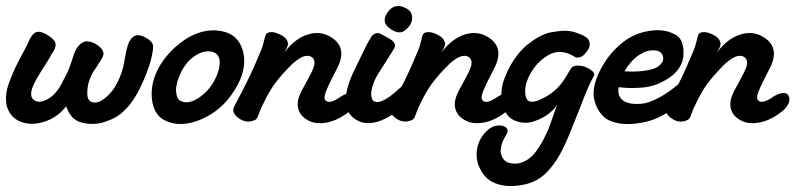

<svg xmlns="http://www.w3.org/2000/svg" viewBox="-71 -405 2651 638"><path d="M-34.2 -23.9Q-49.3 -43 -51 -69.3Q-52.7 -95.7 -43 -124Q-33.2 -152.3 -22 -176.3Q-10.7 -200.2 3.7 -226.3Q18.1 -252.4 22 -262.2Q34.7 -292.5 48.8 -297.9Q63 -303.2 85.9 -289.1Q111.3 -274.4 113.5 -259.8Q115.7 -245.1 102.1 -228Q96.7 -217.3 86.7 -201.2Q76.7 -185.1 67.9 -171.6Q59.1 -158.2 50.3 -142.3Q41.5 -126.5 36.9 -114.3Q32.2 -102.1 32.5 -91.3Q32.7 -80.6 40 -74.2Q57.1 -59.1 87.2 -75.4Q117.2 -91.8 137.2 -133.8Q150.4 -157.7 156.5 -172.6Q162.6 -187.5 167.5 -203.1Q172.4 -218.8 175.8 -228Q183.6 -248.5 197.5 -259.8Q211.4 -271 229 -266.1Q245.6 -262.2 260 -249.5Q274.4 -236.8 272.9 -224.1Q272 -218.8 266.6 -209.2Q261.2 -199.7 250.7 -183.8Q240.2 -168 236.8 -163.1Q232.4 -156.2 225.8 -137.5Q219.2 -118.7 219 -95.2Q218.8 -71.8 233.9 -65.9Q255.4 -58.1 285.2 -85.2Q314.9 -112.3 332 -161.1Q338.9 -180.2 343.5 -208.5Q348.1 -236.8 353.8 -254.9Q359.4 -272.9 371.1 -282.2Q385.3 -293.9 408.9 -282.2Q432.6 -270.5 437 -256.8Q440.4 -246.6 431.2 -209Q421.9 -170.4 395 -113.8Q367.2 -56.6 330.1 -26.9Q310.1 -10.7 276.9 0.2Q243.7 11.2 207 3.9Q194.3 1.5 184.1 -4.2Q173.8 -9.8 168 -17.1Q162.1 -24.4 158.4 -30.5Q154.8 -36.6 152.1 -43.7Q149.4 -50.8 148.9 -51.8Q124 -19.5 87.4 -4.6Q50.8 10.3 17.6 4.9Q-15.6 -0.5 -34.2 -23.9Z M454.6 -176.8Q486.3 -236.8 551.8 -278.8Q615.7 -315.9 676.8 -298.8Q722.7 -285.2 736.1 -235.8Q749.5 -186.5 722.7 -130.9Q691.9 -69.3 644.5 -35.2Q599.1 -2.9 553 4.9Q506.8 12.7 469.7 -8.8Q438 -29.8 433.6 -78.6Q429.2 -127.4 454.6 -176.8ZM528.8 -69.8Q555.2 -56.2 591.8 -81.5Q628.4 -106.9 647.5 -149.9Q652.8 -161.6 656 -174.1Q659.2 -186.5 659.2 -199Q659.2 -211.4 652.8 -220.7Q646.5 -230 633.8 -232.9Q604.5 -239.7 572 -216.1Q539.6 -192.4 522.5 -146Q518.1 -134.3 515.4 -120.8Q512.7 -107.4 515.4 -91.6Q518.1 -75.7 528.8 -69.8Z M1052.7 -78.1Q1071.8 -91.8 1086.4 -95Q1101.1 -98.1 1107.4 -92.3Q1113.8 -86.4 1114.7 -76.9Q1115.7 -67.4 1108.2 -54.7Q1100.6 -42 1086.9 -32.2Q1034.2 8.3 981.9 3.9Q966.3 2.4 951.9 -5.6Q937.5 -13.7 929.7 -23.9Q919.4 -38.1 918.5 -53.7Q917.5 -69.3 923.1 -84.7Q928.7 -100.1 940.9 -121.1Q968.8 -170.4 972.7 -186Q977.1 -203.6 967.8 -212.9Q960.9 -219.2 951.7 -219.5Q942.4 -219.7 933.6 -215.8Q924.8 -211.9 915 -204.6Q905.3 -197.3 898.4 -190.7Q891.6 -184.1 884.8 -176.8Q854 -144.5 836.9 -119.6Q819.8 -94.7 801.8 -56.2Q796.9 -46.9 792.7 -36.4Q788.6 -25.9 786.9 -20.5Q785.2 -15.1 781.7 -10.7Q778.3 -6.3 772.9 -4.9Q747.1 5.4 722.9 -11.7Q698.7 -28.8 705.6 -47.9Q705.6 -48.3 711.7 -59.8Q717.8 -71.3 727.8 -90.3Q737.8 -109.4 749 -131.8Q760.3 -154.3 772.7 -182.1Q785.2 -210 794.9 -233.9Q801.8 -249.5 805.7 -266.6Q809.6 -283.7 812 -290Q815.4 -296.4 825.2 -297.9Q835 -299.3 846.4 -295.7Q857.9 -292 868.2 -285.6Q878.4 -279.3 883.3 -269.5Q888.2 -259.8 883.8 -250Q881.8 -244.6 878.4 -239.3Q875 -233.9 874 -231Q908.7 -276.4 950.4 -290Q992.2 -303.7 1027.8 -282.2Q1085 -248 1049.8 -179.2Q1020.5 -122.6 1012.5 -102.1Q1004.4 -81.5 1008.8 -74.2Q1018.6 -57.1 1052.7 -78.1Z M1284.7 -374Q1297.4 -363.8 1298.3 -349.6Q1299.3 -335.4 1293 -324.5Q1286.6 -313.5 1276.9 -306.2Q1255.9 -285.2 1219.7 -314Q1192.9 -337.4 1223.6 -372.1Q1247.1 -397 1284.7 -374ZM1160.6 -278.8Q1165 -289.1 1175.3 -293.2Q1185.5 -297.4 1194.8 -292Q1199.2 -289.6 1206.1 -285.9Q1212.9 -282.2 1217.3 -279.8Q1221.7 -277.3 1227.3 -273.7Q1232.9 -270 1235.6 -266.8Q1238.3 -263.7 1240.2 -259.8Q1242.2 -255.9 1241.5 -251.5Q1240.7 -247.1 1237.8 -242.2L1182.6 -154.8Q1171.9 -136.2 1166.3 -116.5Q1160.6 -96.7 1163.6 -82Q1166.5 -67.4 1179.7 -65.9Q1212.4 -63 1287.6 -142.1Q1303.7 -160.2 1318.1 -155.8Q1332.5 -151.4 1333 -135.5Q1333.5 -119.6 1322.8 -106Q1220.7 8.3 1147.9 3.9Q1132.8 3.9 1117.2 -4.4Q1101.6 -12.7 1093.8 -22.9Q1052.7 -69.3 1115.7 -190.9Q1120.6 -200.7 1129.6 -219.7Q1138.7 -238.8 1146 -253.2Q1153.3 -267.6 1160.6 -278.8Z M1574.7 -78.1Q1593.8 -91.8 1608.4 -95Q1623 -98.1 1629.4 -92.3Q1635.7 -86.4 1636.7 -76.9Q1637.7 -67.4 1630.1 -54.7Q1622.6 -42 1608.9 -32.2Q1556.2 8.3 1503.9 3.9Q1488.3 2.4 1473.9 -5.6Q1459.5 -13.7 1451.7 -23.9Q1441.4 -38.1 1440.4 -53.7Q1439.5 -69.3 1445.1 -84.7Q1450.7 -100.1 1462.9 -121.1Q1490.7 -170.4 1494.6 -186Q1499 -203.6 1489.7 -212.9Q1482.9 -219.2 1473.6 -219.5Q1464.4 -219.7 1455.6 -215.8Q1446.8 -211.9 1437 -204.6Q1427.2 -197.3 1420.4 -190.7Q1413.6 -184.1 1406.7 -176.8Q1376 -144.5 1358.9 -119.6Q1341.8 -94.7 1323.7 -56.2Q1318.8 -46.9 1314.7 -36.4Q1310.5 -25.9 1308.8 -20.5Q1307.1 -15.1 1303.7 -10.7Q1300.3 -6.3 1294.9 -4.9Q1269 5.4 1244.9 -11.7Q1220.7 -28.8 1227.5 -47.9Q1227.5 -48.3 1233.6 -59.8Q1239.7 -71.3 1249.8 -90.3Q1259.8 -109.4 1271 -131.8Q1282.2 -154.3 1294.7 -182.1Q1307.1 -210 1316.9 -233.9Q1323.7 -249.5 1327.6 -266.6Q1331.5 -283.7 1334 -290Q1337.4 -296.4 1347.2 -297.9Q1356.9 -299.3 1368.4 -295.7Q1379.9 -292 1390.1 -285.6Q1400.4 -279.3 1405.3 -269.5Q1410.2 -259.8 1405.8 -250Q1403.8 -244.6 1400.4 -239.3Q1397 -233.9 1396 -231Q1430.7 -276.4 1472.4 -290Q1514.2 -303.7 1549.8 -282.2Q1606.9 -248 1571.8 -179.2Q1542.5 -122.6 1534.4 -102.1Q1526.4 -81.5 1530.8 -74.2Q1540.5 -57.1 1574.7 -78.1Z M1839.4 -215.8Q1792.5 -245.6 1751.5 -222.2Q1724.1 -206.5 1706.1 -182.4Q1688 -158.2 1680.7 -137.2Q1672.4 -114.3 1674.3 -94Q1676.3 -73.7 1687.5 -68.8Q1702.6 -61.5 1739 -81.3Q1775.4 -101.1 1798.3 -132.8Q1809.6 -148.4 1816.2 -160.6Q1822.8 -172.9 1826.7 -178.2Q1835.9 -189 1855 -187Q1874 -185.1 1890.9 -173.8Q1907.7 -162.6 1902.3 -152.8Q1892.1 -133.8 1884.5 -116.9Q1877 -100.1 1871.6 -86.2Q1866.2 -72.3 1853 -38.3Q1839.8 -4.4 1824.7 32.2Q1805.7 79.6 1788.1 110.6Q1770.5 141.6 1748.3 165Q1726.1 188.5 1699 199.7Q1671.9 210.9 1635.7 212.9Q1607.4 214.4 1585 207.5Q1562.5 200.7 1549.3 189Q1536.1 177.2 1527.6 162.1Q1519 147 1515.9 134.3Q1512.7 121.6 1512.7 110.8Q1512.7 71.3 1534.9 43Q1557.1 14.6 1581.5 12.2Q1597.2 10.7 1606.7 15.9Q1616.2 21 1615.7 32.2Q1615.2 36.6 1605.2 53.5Q1595.2 70.3 1592.8 91.8Q1591.3 106 1599.1 119.4Q1606.9 132.8 1620.6 136.2Q1645 142.6 1667.5 133.1Q1689.9 123.5 1705.1 104.7Q1720.2 85.9 1734.1 60.1Q1748 34.2 1756.1 11.5Q1764.2 -11.2 1771.5 -32.5Q1778.8 -53.7 1781.7 -59.1Q1772.9 -43.5 1752.2 -27.1Q1731.4 -10.7 1701.4 -1.2Q1671.4 8.3 1640.6 -3.9Q1624 -10.3 1613 -25.6Q1602.1 -41 1598.1 -59.8Q1594.2 -78.6 1595.2 -98.1Q1596.2 -117.7 1601.6 -133.8Q1615.2 -173.8 1636 -205.1Q1656.7 -236.3 1679 -254.4Q1701.2 -272.5 1719.7 -282.5Q1738.3 -292.5 1755.4 -296.9Q1784.2 -302.2 1803.5 -302.7Q1822.8 -303.2 1840.6 -297.4Q1858.4 -291.5 1866 -287.6Q1873.5 -283.7 1878.4 -279.8Q1887.2 -272.9 1888.4 -262.2Q1889.6 -251.5 1884.5 -242.4Q1879.4 -233.4 1871.6 -225.1Q1863.8 -216.8 1854.7 -214.6Q1845.7 -212.4 1839.4 -215.8Z M2224.6 -128.9Q2229 -119.6 2229.2 -112.8Q2229.5 -106 2223.1 -94.5Q2216.8 -83 2197.5 -67.1Q2178.2 -51.3 2144.5 -29.8Q2106.9 -5.9 2063.2 2.4Q2019.5 10.7 1986.8 5.1Q1954.1 -0.5 1937.5 -15.1Q1924.8 -26.4 1916.3 -41Q1907.7 -55.7 1903.1 -77.1Q1898.4 -98.6 1906.2 -128.4Q1914.1 -158.2 1934.6 -191.9Q1956.5 -227.5 1983.9 -252Q2011.2 -276.4 2035.2 -287.1Q2059.1 -297.9 2083.5 -301.8Q2107.9 -305.7 2123.3 -304.4Q2138.7 -303.2 2149.9 -299.8Q2167 -293.9 2176.5 -288.1Q2186 -282.2 2191.9 -271Q2196.8 -262.2 2199 -248.5Q2201.2 -234.9 2199.7 -217.3Q2198.2 -199.7 2186.8 -180.9Q2175.3 -162.1 2154.8 -147.9Q2131.8 -132.3 2108.4 -123.8Q2085 -115.2 2059.6 -113.8Q2034.2 -112.3 2021.5 -112.5Q2008.8 -112.8 1984.9 -115.2Q1979.5 -86.9 1998.5 -71.8Q2006.8 -64.9 2021.2 -61.8Q2035.6 -58.6 2059.1 -60.1Q2082.5 -61.5 2117.2 -79.6Q2151.9 -97.7 2189.9 -130.9Q2214.4 -152.8 2224.6 -128.9ZM2057.6 -225.1Q2029.8 -210 2003.9 -168Q2039.1 -166 2064.9 -169.2Q2090.8 -172.4 2103.5 -177.5Q2116.2 -182.6 2123.3 -190.4Q2130.4 -198.2 2131.6 -202.6Q2132.8 -207 2132.8 -211.9Q2130.4 -237.8 2099.6 -237.8Q2076.2 -237.8 2057.6 -225.1Z M2490.2 -78.1Q2509.3 -91.8 2523.9 -95Q2538.6 -98.1 2544.9 -92.3Q2551.3 -86.4 2552.2 -76.9Q2553.2 -67.4 2545.7 -54.7Q2538.1 -42 2524.4 -32.2Q2471.7 8.3 2419.4 3.9Q2403.8 2.4 2389.4 -5.6Q2375 -13.7 2367.2 -23.9Q2356.9 -38.1 2356 -53.7Q2355 -69.3 2360.6 -84.7Q2366.2 -100.1 2378.4 -121.1Q2406.2 -170.4 2410.2 -186Q2414.6 -203.6 2405.3 -212.9Q2398.4 -219.2 2389.2 -219.5Q2379.9 -219.7 2371.1 -215.8Q2362.3 -211.9 2352.5 -204.6Q2342.8 -197.3 2335.9 -190.7Q2329.1 -184.1 2322.3 -176.8Q2291.5 -144.5 2274.4 -119.6Q2257.3 -94.7 2239.3 -56.2Q2234.4 -46.9 2230.2 -36.4Q2226.1 -25.9 2224.4 -20.5Q2222.7 -15.1 2219.2 -10.7Q2215.8 -6.3 2210.4 -4.9Q2184.6 5.4 2160.4 -11.7Q2136.2 -28.8 2143.1 -47.9Q2143.1 -48.3 2149.2 -59.8Q2155.3 -71.3 2165.3 -90.3Q2175.3 -109.4 2186.5 -131.8Q2197.8 -154.3 2210.2 -182.1Q2222.7 -210 2232.4 -233.9Q2239.3 -249.5 2243.2 -266.6Q2247.1 -283.7 2249.5 -290Q2252.9 -296.4 2262.7 -297.9Q2272.5 -299.3 2283.9 -295.7Q2295.4 -292 2305.7 -285.6Q2315.9 -279.3 2320.8 -269.5Q2325.7 -259.8 2321.3 -250Q2319.3 -244.6 2315.9 -239.3Q2312.5 -233.9 2311.5 -231Q2346.2 -276.4 2387.9 -290Q2429.7 -303.7 2465.3 -282.2Q2522.5 -248 2487.3 -179.2Q2458 -122.6 2450 -102.1Q2441.9 -81.5 2446.3 -74.2Q2456.1 -57.1 2490.2 -78.1Z"/></svg>

Font: Florida Vibes
Style: Regular
Weight: 400
Italic angle: -30°
Designer: Turbologo.com
Foundry: Turbologo.com
Version: Version 1.000;hotconv 1.0.109;makeotfexe 2.5.65596